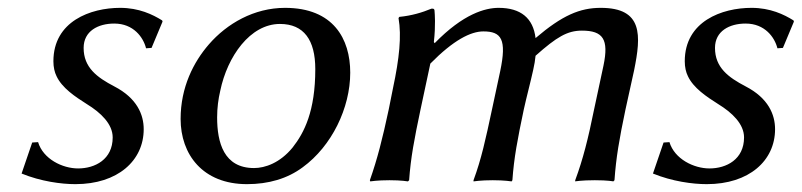

<svg xmlns="http://www.w3.org/2000/svg" viewBox="-20 -459 2042 489"><path d="M62 -96 35 -17C84 3 136 10 172 10C280 10 346 -50 346 -130C346 -167 329 -209 271 -239C227 -262 193 -287 193 -337C193 -380 230 -399 271 -399C320 -399 345 -364 352 -336L366 -337L394 -404L393 -407C369 -422 334 -439 286 -439C211 -439 116 -405 116 -303C116 -288 119 -275 124 -265C138 -235 171 -213 201 -194C237 -172 267 -143 267 -109C267 -53 222 -30 179 -30C139 -30 90 -54 77 -97Z M512 -346C473 -301 440 -237 440 -156C440 -66 496 10 609 10C664 10 712 -4 751 -33C825 -87 872 -184 872 -274C872 -360 829 -439 706 -439C627 -439 558 -399 512 -346ZM693 -398C754 -398 783 -357 783 -283C783 -176 755 -121 725 -83C693 -44 655 -31 627 -31C550 -31 533 -96 533 -160C533 -184 536 -207 541 -228C559 -315 617 -398 693 -398Z M1314 -180C1321 -212 1331 -249 1338 -281C1341 -294 1343 -306 1344 -317C1398 -365 1425 -381 1462 -381C1516 -381 1531 -359 1517 -292L1493 -180C1478 -106 1465 -54 1445 0V3C1445 3 1460 0 1495 0C1529 0 1542 3 1542 3L1545 0C1549 -57 1557 -104 1573 -180L1595 -280C1613 -369 1618 -439 1510 -439C1457 -439 1412 -420 1344 -362C1338 -413 1306 -439 1250 -439C1216 -439 1160 -424 1087 -349L1085 -352C1090 -395 1087 -427 1087 -427C1087 -437 1085 -437 1079 -437C1055 -427 1028 -419 997 -416L995 -413C1003 -367 997 -310 981 -235L970 -180C954 -105 941 -54 922 0L923 3C923 3 941 0 972 0C1003 0 1019 3 1019 3L1022 0C1026 -57 1035 -104 1051 -180L1076 -297C1135 -357 1179 -379 1211 -379C1257 -379 1271 -359 1254 -278L1233 -180C1217 -105 1206 -54 1186 0V3C1186 3 1204 0 1235 0C1265 0 1283 3 1283 3L1285 0C1289 -57 1298 -104 1314 -180Z M1670 -96 1643 -17C1692 3 1744 10 1780 10C1888 10 1954 -50 1954 -130C1954 -167 1937 -209 1879 -239C1835 -262 1801 -287 1801 -337C1801 -380 1838 -399 1879 -399C1928 -399 1953 -364 1960 -336L1974 -337L2002 -404L2001 -407C1977 -422 1942 -439 1894 -439C1819 -439 1724 -405 1724 -303C1724 -288 1727 -275 1732 -265C1746 -235 1779 -213 1809 -194C1845 -172 1875 -143 1875 -109C1875 -53 1830 -30 1787 -30C1747 -30 1698 -54 1685 -97Z"/></svg>

Font: Libertinus Sans
Style: Italic
Weight: 400
Italic angle: -12°
Designer: Philipp H. Poll, Khaled Hosny
Foundry: Caleb Maclennan
Version: Version 7.050;RELEASE